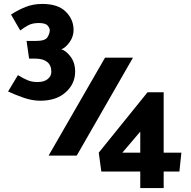

<svg xmlns="http://www.w3.org/2000/svg" viewBox="-20 -791 973 976"><path d="M656 -498 370 0H227L514 -498ZM195 -771Q275 -771 314.5 -731.5Q354 -692 354 -639Q354 -605 334 -577Q314 -549 292 -540Q314 -535 338 -504Q362 -473 362 -427Q362 -365 314 -322Q266 -279 185 -279Q143 -279 99 -294.5Q55 -310 21 -326L71 -409Q101 -391 122 -382.5Q143 -374 171 -374Q204 -374 222.5 -389Q241 -404 241 -426Q241 -459 220 -476Q199 -493 159 -493H128L115 -583H164Q210 -583 221.5 -602Q233 -621 233 -638Q233 -648 222 -661Q211 -674 177 -674Q145 -674 123.5 -662.5Q102 -651 83 -636L36 -717Q73 -741 111 -756Q149 -771 195 -771ZM892 81H812V165H693V81H495L482 -15L730 -322H812V-15H902ZM602 -15H693V-122Z"/></svg>

Font: Palanquin Dark
Style: Regular
Weight: 400
Designer: Pria Ravichandran
Version: Version 1.001